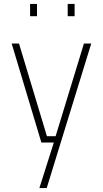

<svg xmlns="http://www.w3.org/2000/svg" viewBox="-20 -720 520 970"><path d="M39 -500H76L217 -32H261L404 -500H441L216 230H179L252 0H189ZM132 -638V-700H167V-638ZM322 -638V-700H357V-638Z"/></svg>

Font: TitilliumMaps29L
Style: 1 wt
Weight: 100
Designer: Campivisivi
Foundry: Accademia di Belle Arti di Urbino and students of MA course of Visual design
Version: Version 001.001